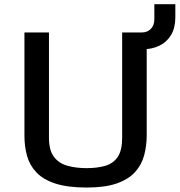

<svg xmlns="http://www.w3.org/2000/svg" viewBox="-20 -862 836 894"><path d="M383.3 11.2Q294.9 11.2 238 -7.3Q181.2 -25.9 149.7 -59.1Q118.2 -92.3 106 -136Q93.8 -179.7 93.8 -230V-710.9H208V-221.2Q208 -162.1 231.2 -131.6Q254.4 -101.1 294.2 -90.1Q334 -79.1 383.3 -79.1Q433.1 -79.1 470.5 -90.1Q507.8 -101.1 528.3 -131.6Q548.8 -162.1 548.8 -221.2V-710.9H663.1V-231.9Q663.1 -182.6 651.1 -138.4Q639.2 -94.2 608.6 -60.5Q578.1 -26.9 523.4 -7.8Q468.8 11.2 383.3 11.2ZM626.5 -710.9H641.1Q665.5 -710.9 682.1 -727.3Q698.7 -743.7 698.7 -773.4V-842.3H796.4V-781.7Q796.4 -732.9 776.9 -699.7Q757.3 -666.5 722.4 -649.4Q687.5 -632.3 641.1 -632.3H626.5Z"/></svg>

Font: Monda Medium
Style: Regular
Weight: 500
Designer: Vernon Adams
Foundry: Vernon Adams
Version: Version 2.200